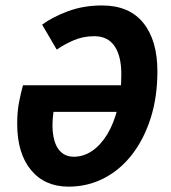

<svg xmlns="http://www.w3.org/2000/svg" viewBox="-20 -685 640 717"><path d="M236 12Q147.1 12 95.7 -50.1Q44.2 -112.1 44.2 -223.2Q44.2 -269.7 51.7 -306.3Q59.1 -343 65.8 -366.6H465.1L445.3 -267.2H179.7Q172.2 -212.2 179.6 -174.8Q186.9 -137.4 206.4 -118.6Q225.9 -99.7 255.6 -99.7Q292.4 -99.7 324.6 -121.8Q356.7 -143.9 381.1 -184.3Q405.4 -224.8 419.3 -281.2Q433.1 -337.7 433.1 -407.2Q433.1 -475.7 407.8 -512.8Q382.5 -549.8 332 -549.8Q290.4 -549.8 255 -534.5Q219.6 -519.3 192 -499.7L137.3 -593Q176.4 -621.7 234.1 -643.1Q291.8 -664.6 361.3 -664.6Q462.8 -664.6 515.3 -599.3Q567.8 -534.1 567.8 -418.5Q567.8 -323.5 542.9 -244.6Q517.9 -165.8 473.4 -108.2Q428.9 -50.7 368.2 -19.4Q307.5 12 236 12Z"/></svg>

Font: SourceCodeVF
Style: Italic
Weight: 200
Italic angle: -11°
Monospace: yes
Designer: Paul D. Hunt, Teo Tuominen
Foundry: Adobe
Version: Version 1.026;hotconv 1.1.0;makeotfexe 2.6.0